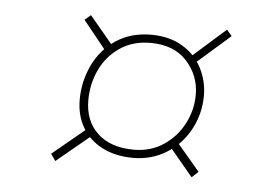

<svg xmlns="http://www.w3.org/2000/svg" viewBox="-36 -547 632 445"><g transform="rotate(5 280.0 -325.0)"><path d="M150 -305Q150 -347 168 -385Q186 -423 220.5 -446Q255 -469 302 -469Q345 -469 375.5 -450.5Q406 -432 421 -402Q436 -372 436 -339Q436 -297 416.5 -260.5Q397 -224 362.5 -202.5Q328 -181 285 -181Q244 -181 213.5 -196.5Q183 -212 166.5 -240Q150 -268 150 -305ZM417 -339Q417 -384 387 -417Q357 -450 302 -450Q261 -450 231 -429.5Q201 -409 185.5 -376Q170 -343 170 -305Q170 -257 200.5 -228.5Q231 -200 285 -200Q324 -200 354 -220Q384 -240 400.5 -272Q417 -304 417 -339ZM95 -174 176 -241 187 -225 106 -158ZM369 -214 383 -228 439 -162 424 -148ZM145 -490 159 -502 215 -435 199 -423ZM397 -426 476 -496 488 -482 407 -411Z"/></g></svg>

Font: Fixel Italic Variable 20240409 Display Thin
Style: Italic
Weight: 100
Italic angle: -10°
Designer: AlfaBravo + MacPaw
Foundry: Kyrylo Tkachov, Marchela Mozhyna, Serhii Makarenko, Maria Weinstein, Zakhar Kryvoshyya
Version: Version 1.211;Glyphs 3.2 (3225)